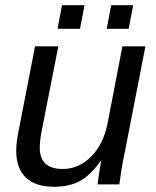

<svg xmlns="http://www.w3.org/2000/svg" viewBox="-20 -705 596 734"><path d="M114 -528H203L141 -213Q132 -170 132 -140Q132 -59 220 -59Q281 -59 328 -106Q375 -153 391 -232L448 -528H536L455 -113Q446 -73 436 0H353Q353 -2 358 -37Q363 -71 367 -90H365Q326 -35 285.5 -13Q245 9 187 9Q115 9 78.5 -26.5Q42 -62 42 -129Q42 -163 52 -209ZM472 -595H388L405 -685H489ZM286 -595H200L217 -685H303Z"/></svg>

Font: Libra Sans
Style: Italic
Weight: 400
Italic angle: -12°
Foundry: Context Ltd
Version: Version 1.002